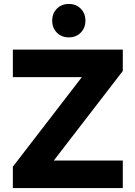

<svg xmlns="http://www.w3.org/2000/svg" viewBox="-20 -951 685 971"><path d="M45 -108 394 -561H45V-700H601V-592L252 -139H601V0H45ZM244 -847Q244 -883 267.5 -907Q291 -931 328 -931Q365 -931 388.5 -907Q412 -883 412 -847Q412 -810 388.5 -786Q365 -762 328 -762Q291 -762 267.5 -786Q244 -810 244 -847Z"/></svg>

Font: Chess Sans
Style: Bold
Weight: 700
Designer: Wolf Bōese
Foundry: Wolf Bōese
Version: Version 7.223